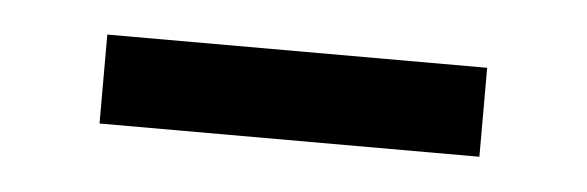

<svg xmlns="http://www.w3.org/2000/svg" viewBox="-24 -678 437 143"><g transform="rotate(5 194.5 -607.0)"><path d="M336.5 -573.5H52.5V-640H336.5Z"/></g></svg>

Font: Anek Malayalam Medium Medium
Style: Regular
Weight: 500
Version: Version 1.003